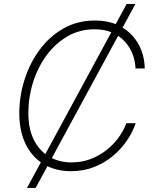

<svg xmlns="http://www.w3.org/2000/svg" viewBox="-20 -839 765 952"><path d="M113.8 92.8 607.9 -819.3H651.4L156.7 92.8ZM332.5 9.8Q253.9 9.8 196 -25.4Q138.2 -60.5 106.9 -125Q75.7 -189.5 75.7 -277.8Q75.7 -362.8 101.8 -444.6Q127.9 -526.4 176.8 -592.5Q225.6 -658.7 294.9 -698Q364.3 -737.3 450.7 -737.3Q512.2 -737.3 558.3 -717.3Q604.5 -697.3 635.5 -663.3Q666.5 -629.4 681.9 -586.9Q697.3 -544.4 697.8 -499.5H651.9Q650.4 -537.1 637 -571.8Q623.5 -606.4 598.1 -633.8Q572.8 -661.1 535.6 -677.5Q498.5 -693.8 449.2 -693.8Q375.5 -693.8 314.9 -658.9Q254.4 -624 210.9 -564.7Q167.5 -505.4 144 -431.2Q120.6 -356.9 120.6 -278.8Q120.6 -198.7 148.7 -144Q176.8 -89.4 225.1 -61.5Q273.4 -33.7 334.5 -33.7Q384.8 -33.7 428.2 -50Q471.7 -66.4 506.8 -94Q542 -121.6 567.4 -156.2Q592.8 -190.9 606.4 -228H652.8Q637.7 -183.6 608.9 -141.4Q580.1 -99.1 538.8 -64.9Q497.6 -30.8 445.6 -10.5Q393.6 9.8 332.5 9.8Z"/></svg>

Font: Inter ExtraLight
Style: Italic
Weight: 250
Italic angle: -9.3988°
Designer: Rasmus Andersson
Foundry: rsms
Version: Version 4.001;git-66647c0bb